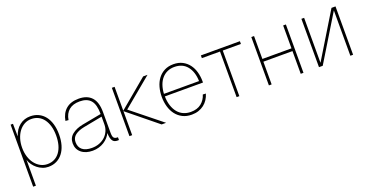

<svg xmlns="http://www.w3.org/2000/svg" viewBox="-31 -1185 3795 1978"><g transform="rotate(-20 1866.0 -196.0)"><path d="M85 150V-530H111L113 -391Q136 -464 186 -503Q236 -542 303 -542Q353 -542 393.5 -522.5Q434 -503 462 -467Q490 -431 505 -380Q520 -329 520 -265Q520 -201 505 -150Q490 -99 462 -63Q434 -27 394.5 -7.5Q355 12 305 12Q272 12 241.5 0Q211 -12 186 -32Q161 -52 142.5 -78Q124 -104 115 -133V150ZM305 -18Q347 -18 381 -35Q415 -52 439 -84.5Q463 -117 475.5 -162.5Q488 -208 488 -265Q488 -322 475 -367.5Q462 -413 438 -445.5Q414 -478 380 -495Q346 -512 303 -512Q262 -512 227.5 -493Q193 -474 168 -441Q143 -408 129 -363Q115 -318 115 -265Q115 -213 129 -167.5Q143 -122 168.5 -89Q194 -56 229 -37Q264 -18 305 -18Z M790 12Q713 12 666.5 -26.5Q620 -65 620 -130Q620 -190 665 -226Q710 -262 781 -276L994 -316Q994 -420 954.5 -466Q915 -512 834 -512Q760 -512 716.5 -475.5Q673 -439 662 -370L629 -373Q643 -454 695 -498Q747 -542 834 -542Q926 -542 975 -489Q1024 -436 1024 -326V-100Q1024 -57 1036 -43.5Q1048 -30 1074 -30H1080V0Q1075 1 1072 1Q1069 1 1065 1Q1049 1 1036 -3.5Q1023 -8 1013.5 -20Q1004 -32 998.5 -53Q993 -74 992 -108Q981 -84 961.5 -62Q942 -40 916 -23.5Q890 -7 858 2.5Q826 12 790 12ZM792 -18Q836 -18 873 -32Q910 -46 937 -71Q964 -96 979 -130Q994 -164 994 -204V-287L790 -248Q727 -236 689.5 -208Q652 -180 652 -132Q652 -76 688 -47Q724 -18 792 -18Z M1548 0 1225 -263V0H1195V-530H1225V-268L1538 -530H1586L1267 -265L1597 0Z M1876 12Q1819 12 1776 -10Q1733 -32 1704 -70Q1675 -108 1660.5 -158.5Q1646 -209 1646 -265Q1646 -321 1660 -371.5Q1674 -422 1702.5 -460Q1731 -498 1773.5 -520Q1816 -542 1872 -542Q1929 -542 1971 -520Q2013 -498 2041 -461Q2069 -424 2082.5 -375Q2096 -326 2096 -272V-260H1678Q1679 -204 1693.5 -159Q1708 -114 1733.5 -82.5Q1759 -51 1795.5 -34.5Q1832 -18 1876 -18Q1947 -18 1991 -53Q2035 -88 2052 -145L2085 -143Q2075 -109 2056.5 -80.5Q2038 -52 2011.5 -31.5Q1985 -11 1951 0.5Q1917 12 1876 12ZM2063 -288Q2060 -390 2011 -451Q1962 -512 1872 -512Q1830 -512 1795.5 -496.5Q1761 -481 1735.5 -452Q1710 -423 1695.5 -381.5Q1681 -340 1678 -288Z M2370 0V-500H2171V-530H2599V-500H2400V0Z M2724 0V-530H2754V-279H3073V-530H3103V0H3073V-249H2754V0Z M3273 0V-530H3303V-37L3603 -530H3647V0H3617V-497L3314 0Z"/></g></svg>

Font: Geist Thin
Style: Regular
Weight: 400
Designer: Basement.studio, Andrés Briganti, Mateo Zaragoza
Foundry: Basement.studio, Vercel, Andrés Briganti, Guido Ferreyra, Mateo Zaragoza
Version: Version 1.401